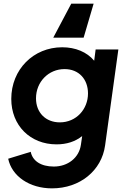

<svg xmlns="http://www.w3.org/2000/svg" viewBox="-20 -816 694 1056"><path d="M266 220C420 220 539 122 558 -16L631 -544H506L498 -482C458 -530 395 -556 322 -556C164 -556 42 -434 42 -272C42 -126 146 -22 291 -22C346 -22 394 -37 432 -68L425 -20C415 52 353 100 276 100C205 100 159 69 149 19L25 57C45 153 142 220 266 220ZM178 -275C178 -366 247 -436 335 -436C414 -436 464 -380 464 -302C464 -216 400 -143 309 -143C231 -143 178 -197 178 -275ZM273 -609H440L495 -796H372Z"/></svg>

Font: Mluvka Bold
Style: Italic
Weight: 700
Italic angle: -8°
Designer: Modified by Jiří Krblich, Original typeface by Gumpita Rahayu
Foundry: Gumpita Rahayu & Jiří Krblich
Version: Version 2.000;Glyphs 3.1.1 (3134)